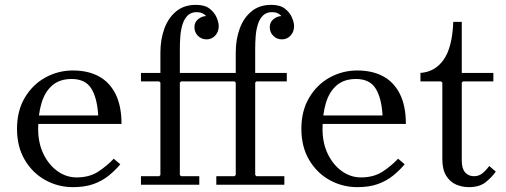

<svg xmlns="http://www.w3.org/2000/svg" viewBox="-20 -760 2080 790"><path d="M295 -30Q348 -30 384.5 -54Q421 -78 448 -107L475 -84Q454 -59 427.5 -37.5Q401 -16 365.5 -3Q330 10 280 10Q219 10 166.5 -19Q114 -48 82 -102Q50 -156 50 -230Q50 -304 82 -358Q114 -412 166.5 -441Q219 -470 280 -470Q342 -470 386.5 -446Q431 -422 455.5 -373Q480 -324 480 -250H130V-285H384Q380 -357 355.5 -396Q331 -435 275 -435Q226 -435 195.5 -409Q165 -383 151 -336.5Q137 -290 137 -230Q137 -171 159 -126Q181 -81 217 -55.5Q253 -30 295 -30Z M560 0V-35H635L640 -40V-420L635 -425H560V-460H640V-544Q640 -597 656 -641.5Q672 -686 704.5 -713Q737 -740 786 -740Q823 -740 843 -724Q863 -708 871.5 -687.5Q880 -667 880 -653Q880 -629 865.5 -613.5Q851 -598 830 -598Q809 -598 794.5 -612.5Q780 -627 780 -648Q780 -668 794.5 -680.5Q809 -693 828 -694Q822 -701 812.5 -705.5Q803 -710 789 -710Q766 -710 752 -696Q738 -682 731 -659.5Q724 -637 722 -611Q720 -585 720 -560V-460H950V-544Q950 -597 966 -641.5Q982 -686 1014.5 -713Q1047 -740 1096 -740Q1133 -740 1153 -724Q1173 -708 1181.5 -687.5Q1190 -667 1190 -653Q1190 -629 1175.5 -613.5Q1161 -598 1140 -598Q1119 -598 1104.5 -612.5Q1090 -627 1090 -648Q1090 -668 1104.5 -680.5Q1119 -693 1138 -694Q1132 -701 1122.5 -705.5Q1113 -710 1099 -710Q1076 -710 1062 -696Q1048 -682 1041 -659.5Q1034 -637 1032 -611Q1030 -585 1030 -560V-460H1160V-425H1035L1030 -420V-40L1035 -35H1150V0H870V-35H945L950 -40V-420L945 -425H725L720 -420V-40L725 -35H800V0Z M1465 -30Q1518 -30 1554.5 -54Q1591 -78 1618 -107L1645 -84Q1624 -59 1597.5 -37.5Q1571 -16 1535.5 -3Q1500 10 1450 10Q1389 10 1336.5 -19Q1284 -48 1252 -102Q1220 -156 1220 -230Q1220 -304 1252 -358Q1284 -412 1336.5 -441Q1389 -470 1450 -470Q1512 -470 1556.5 -446Q1601 -422 1625.5 -373Q1650 -324 1650 -250H1300V-285H1554Q1550 -357 1525.5 -396Q1501 -435 1445 -435Q1396 -435 1365.5 -409Q1335 -383 1321 -336.5Q1307 -290 1307 -230Q1307 -171 1329 -126Q1351 -81 1387 -55.5Q1423 -30 1465 -30Z M1993 -77 2020 -54Q2004 -31 1978.5 -10.5Q1953 10 1909 10Q1881 10 1856 -1Q1831 -12 1815.5 -37.5Q1800 -63 1800 -105V-420L1795 -425H1710V-460Q1770 -464 1805.5 -514.5Q1841 -565 1845 -670H1880V-460H2010V-425H1885L1880 -420V-99Q1880 -66 1894 -50.5Q1908 -35 1930 -35Q1950 -35 1964.5 -46.5Q1979 -58 1993 -77Z"/></svg>

Font: Brygada 1918
Style: Regular
Weight: 400
Designer: Mateusz Machalski | Borys Kosmynka | Przemek Hoffer
Foundry: NIEPODLEGLA 2018
Version: Version 3.006